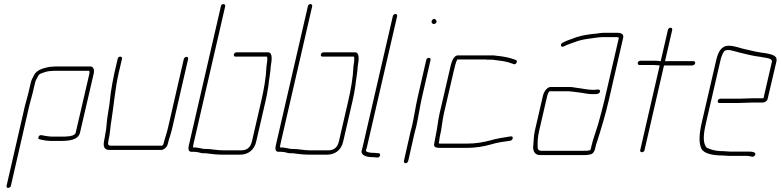

<svg xmlns="http://www.w3.org/2000/svg" viewBox="-20 -740 3806 936"><path d="M33 166 123 -226C126 -239 136 -273 139 -286L151 -337C152 -342 154 -347 156 -351C164 -362 166 -379 181 -382C196 -388 212 -394 232 -394C240 -395 246 -395 251 -395H416C415 -391 417 -385 416 -382L349 -93C346 -80 322 -75 308 -75C299 -74 292 -74 285 -74H232C222 -74 215 -76 204 -77C191 -78 174 -88 168 -73C165 -66 166 -62 173 -61C188 -57 209 -53 227 -53H280C316 -53 362 -58 370 -93L437 -382C441 -398 436 -416 421 -416H256C251 -416 245 -416 237 -415C228 -415 219 -414 212 -412C184 -406 156 -397 144 -370C139 -360 133 -350 130 -337L118 -285C115 -272 105 -239 102 -226L12 166C11 172 13 176 19 176C25 176 32 172 33 166Z M554 -454 538 -386C531 -354 525 -320 520 -288C517 -269 515 -235 511 -216C507 -196 506 -177 502 -157C499 -134 499 -111 494 -91C492 -79 491 -70 488 -56C482 -29 486 -9 513 -9H765C780 -9 795 -24 798 -39C804 -64 814 -89 820 -117L897 -452C898 -458 896 -463 890 -463C884 -463 877 -458 876 -452L799 -117C793 -90 783 -64 777 -39C777 -37 773 -30 770 -30H518C504 -30 506 -41 509 -56C518 -95 517 -122 524 -159C536 -234 541 -308 559 -386L575 -454C576 -460 572 -464 566 -464C560 -464 555 -460 554 -454Z M1128 -464H1281C1281 -463 1281 -463 1282 -462C1285 -454 1281 -427 1279 -416C1277 -363 1267 -305 1253 -245L1208 -50C1201 -21 1184 -7 1155 -7H1070C1037 -7 1012 -14 982 -14C977 -13 973 -14 969 -15C959 -17 944 -20 935 -21H921C921 -26 922 -34 925 -46L1078 -710C1079 -716 1075 -720 1069 -720C1063 -720 1058 -716 1057 -710L904 -46C898 -21 893 0 914 0H928C933 1 938 1 945 2C955 5 965 8 978 7C983 7 987 7 990 8C1012 11 1038 14 1065 14H1150C1190 14 1220 -9 1229 -50L1274 -245C1280 -271 1285 -298 1288 -319C1291 -349 1299 -390 1300 -417C1304 -443 1312 -485 1286 -485H1133C1127 -485 1121 -480 1120 -474C1119 -468 1122 -464 1128 -464Z M1552 -464H1705C1705 -463 1705 -463 1706 -462C1709 -454 1705 -427 1703 -416C1701 -363 1691 -305 1677 -245L1632 -50C1625 -21 1608 -7 1579 -7H1494C1461 -7 1436 -14 1406 -14C1401 -13 1397 -14 1393 -15C1383 -17 1368 -20 1359 -21H1345C1345 -26 1346 -34 1349 -46L1502 -710C1503 -716 1499 -720 1493 -720C1487 -720 1482 -716 1481 -710L1328 -46C1322 -21 1317 0 1338 0H1352C1357 1 1362 1 1369 2C1379 5 1389 8 1402 7C1407 7 1411 7 1414 8C1436 11 1462 14 1489 14H1574C1614 14 1644 -9 1653 -50L1698 -245C1704 -271 1709 -298 1712 -319C1715 -349 1723 -390 1724 -417C1728 -443 1736 -485 1710 -485H1557C1551 -485 1545 -480 1544 -474C1543 -468 1546 -464 1552 -464Z M1895 -661 1748 -24C1744 -7 1738 0 1747 11C1755 21 1768 24 1787 26C1794 26 1802 26 1809 27L1820 28C1833 29 1839 8 1826 7L1815 6C1808 5 1800 5 1793 5C1783 4 1762 2 1764 -8C1766 -13 1768 -19 1769 -24L1916 -661C1917 -667 1914 -672 1908 -672C1902 -672 1896 -667 1895 -661Z M2058 -448 2016 -265C2005 -217 1999 -170 1988 -123C1983 -107 1980 -92 1977 -79L1949 45C1948 50 1952 56 1957 56C1962 56 1969 50 1970 45L1998 -79C2001 -93 2005 -107 2009 -122C2020 -170 2026 -217 2037 -265L2079 -448C2080 -454 2077 -458 2071 -458C2065 -458 2059 -454 2058 -448ZM2085 -629C2089 -624 2094 -619 2103 -626C2112 -633 2108 -639 2104 -644C2096 -655 2079 -640 2085 -629Z M2172 -398 2123 -187C2114 -147 2112 -114 2104 -78C2101 -65 2100 -54 2097 -41C2092 -21 2107 -19 2128 -19H2254C2298 -19 2339 -26 2374 -36C2402 -45 2438 -50 2468 -54C2482 -57 2485 -78 2469 -75C2437 -70 2402 -65 2372 -56C2338 -47 2301 -40 2259 -40H2133C2128 -40 2123 -40 2118 -41L2119 -42C2122 -54 2122 -66 2125 -78C2134 -115 2135 -146 2144 -187L2193 -398C2196 -410 2203 -441 2209 -449V-450H2346C2351 -449 2358 -449 2364 -449H2380C2385 -449 2389 -448 2394 -447C2421 -444 2453 -440 2474 -431L2483 -428C2489 -425 2494 -427 2498 -434C2502 -441 2500 -445 2494 -448L2485 -451C2467 -458 2442 -463 2420 -466L2402 -468C2395 -469 2391 -469 2386 -470H2213C2187 -470 2178 -426 2172 -398ZM2209 -449V-450Z M2627 -274 2587 -101C2581 -73 2582 -47 2579 -23C2579 -2 2588 16 2613 16H2823C2837 16 2844 16 2857 13C2875 10 2880 -8 2884 -27C2885 -33 2887 -40 2890 -47C2910 -110 2932 -182 2948 -252L3018 -556C3022 -572 3009 -580 2992 -580H2922C2909 -580 2897 -577 2886 -576C2851 -573 2818 -568 2788 -558C2765 -548 2743 -544 2722 -531C2708 -524 2715 -506 2729 -514C2748 -524 2770 -530 2791 -538C2812 -546 2839 -550 2863 -553C2882 -555 2898 -559 2917 -559H2987C2992 -559 2995 -558 2997 -556L2927 -253C2919 -218 2907 -176 2898 -142C2886 -100 2872 -66 2863 -27C2862 -22 2861 -16 2858 -9V-8C2846 -5 2841 -5 2828 -5H2618C2604 -5 2600 -15 2601 -27C2600 -50 2602 -73 2608 -101L2648 -274C2649 -278 2655 -295 2660 -295H2746C2752 -295 2758 -295 2764 -294L2782 -292C2789 -291 2796 -290 2804 -289C2827 -287 2843 -281 2867 -281C2882 -281 2903 -279 2905 -294C2907 -309 2887 -302 2873 -302C2844 -302 2817 -309 2790 -312L2771 -315C2764 -316 2758 -316 2751 -316H2665C2647 -316 2632 -294 2627 -274Z M3236 -594 3201 -442H3198C3189 -443 3182 -444 3174 -444H3102C3096 -444 3090 -440 3089 -434C3088 -428 3091 -423 3097 -423H3169C3178 -423 3188 -421 3196 -421L3101 -8C3100 -2 3103 2 3109 2C3115 2 3121 -2 3122 -8L3217 -421H3355C3361 -421 3368 -426 3369 -432C3370 -438 3366 -442 3360 -442H3222L3257 -594C3258 -600 3255 -605 3249 -605C3243 -605 3237 -600 3236 -594Z M3509 -3C3484 -3 3457 -6 3440 -14C3432 -17 3423 -19 3420 -27C3405 -52 3411 -96 3422 -142L3493 -449C3494 -454 3496 -460 3499 -468C3506 -485 3509 -496 3528 -496C3534 -496 3538 -496 3542 -495C3553 -492 3571 -488 3584 -484C3618 -476 3650 -467 3686 -463L3702 -460C3716 -458 3747 -455 3743 -439L3702 -261H3649C3636 -261 3601 -259 3587 -259H3492C3486 -259 3480 -254 3479 -248C3478 -242 3481 -238 3487 -238H3582C3596 -238 3631 -240 3644 -240H3698C3708 -240 3720 -247 3722 -257L3765 -440C3772 -472 3737 -475 3711 -481L3694 -483C3689 -484 3683 -485 3677 -486C3657 -489 3637 -495 3617 -499C3589 -504 3564 -517 3532 -517C3496 -517 3481 -486 3472 -449L3401 -142C3389 -90 3385 -43 3400 -14C3414 11 3461 18 3504 18C3514 18 3523 20 3533 20H3625C3638 20 3653 31 3661 16C3669 1 3645 -1 3630 -1H3538C3527 -1 3520 -3 3509 -3Z"/></svg>

Font: Electronic
Style: ThnIt
Weight: 100
Version: Version 1.011